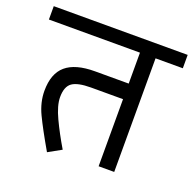

<svg xmlns="http://www.w3.org/2000/svg" viewBox="-138 -681 817 810"><g transform="rotate(20 270.5 -275.5)"><path d="M448.8 -510V0H378.8V-301.2H235Q176.2 -301.2 151.2 -283.8Q126.2 -266.2 126.2 -218.8Q126.2 -181.2 151.9 -126.9Q177.5 -72.5 212.5 -13.8L153.8 18.8Q103.8 -67.5 79.4 -118.8Q55 -170 55 -221.2Q55 -298.8 97.5 -335Q140 -371.2 227.5 -371.2H378.8V-510H-30V-570H571.2V-510Z"/></g></svg>

Font: Cambay
Style: Regular
Weight: 400
Designer: Pooja Saxena
Foundry: Pooja Saxena
Version: Version 1.181;PS 001.181;hotconv 1.0.70;makeotf.lib2.5.58329